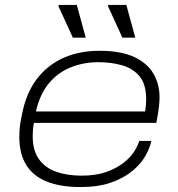

<svg xmlns="http://www.w3.org/2000/svg" viewBox="-20 -743 719 775"><path d="M305 12Q224 12 169 -10Q114 -32 86 -77Q58 -122 58 -189Q58 -224 63.5 -254.5Q69 -285 76 -313Q96 -387 139 -437Q182 -487 243.5 -512.5Q305 -538 382 -538Q468 -538 521.5 -513Q575 -488 599.5 -445.5Q624 -403 624 -350Q624 -337 622 -315.5Q620 -294 611 -247H117Q114 -232 113 -219Q112 -206 112 -193Q112 -135 137.5 -100Q163 -65 207.5 -49.5Q252 -34 309 -34Q368 -34 409.5 -49Q451 -64 479 -86Q507 -108 522 -132Q537 -156 542 -174H591Q585 -146 567 -114Q549 -82 515 -53.5Q481 -25 429.5 -6.5Q378 12 305 12ZM125 -293H566Q568 -307 569 -319Q570 -331 570 -342Q570 -404 542.5 -436Q515 -468 471 -480Q427 -492 377 -492Q319 -492 267.5 -472Q216 -452 178.5 -408Q141 -364 125 -293ZM474 -591 416 -718 417 -723H490L526 -591ZM274 -591 216 -718 217 -723H290L326 -591Z"/></svg>

Font: Archivo Expanded Thin
Style: Italic
Weight: 250
Width: 7
Italic angle: -10°
Designer: Hector Gatti
Foundry: Omnibus-Type
Version: Version 2.001